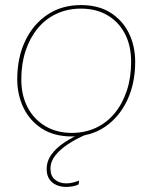

<svg xmlns="http://www.w3.org/2000/svg" viewBox="-20 -529 601 757"><path d="M263 9Q194 9 146 -21.5Q98 -52 73 -103.5Q48 -155 48 -216Q48 -302 79.5 -368Q111 -434 167.5 -471.5Q224 -509 299 -509Q369 -509 416.5 -478.5Q464 -448 488.5 -397.5Q513 -347 513 -285Q513 -200 481.5 -133.5Q450 -67 394 -29Q338 9 263 9ZM263 -5Q315 -5 358 -25Q401 -45 432 -82.5Q463 -120 480 -171.5Q497 -223 497 -285Q497 -349 472.5 -396Q448 -443 403.5 -469Q359 -495 299 -495Q247 -495 203.5 -475Q160 -455 129 -417.5Q98 -380 81 -329Q64 -278 64 -216Q64 -153 89 -105.5Q114 -58 159 -31.5Q204 -5 263 -5ZM241 208Q219 208 201.5 200Q184 192 174 176.5Q164 161 164 138Q164 106 183 80Q202 54 233.5 33Q265 12 303 -4L316 3Q279 19 248 39.5Q217 60 198 84Q179 108 179 136Q179 165 197 179.5Q215 194 241 194Q255 194 268.5 190.5Q282 187 292 183L290 198Q283 202 269.5 205Q256 208 241 208Z"/></svg>

Font: Work Sans Thin
Style: Italic
Weight: 250
Italic angle: -13°
Designer: Wei Huang
Foundry: Wei Huang
Version: Version 2.012